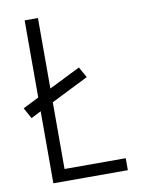

<svg xmlns="http://www.w3.org/2000/svg" viewBox="-83 -794 642 853"><g transform="rotate(-10 237.5 -367.5)"><path d="M88 0V-325L43 -302L16 -351L88 -387V-735H148V-417L289 -487L316 -439L148 -355V-54H424V0Z"/></g></svg>

Font: Iosevka QP Light
Style: Regular
Weight: 300
Designer: Belleve Invis
Foundry: Belleve Invis
Version: Version 20.0.0; ttfautohint (v1.8.4)